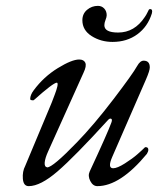

<svg xmlns="http://www.w3.org/2000/svg" viewBox="-20 -621 539 655"><path d="M383 -510Q439 -510 474 -563Q479 -570 482.5 -577.5Q486 -585 487.5 -587.5Q489 -590 492 -590Q502 -590 498 -575Q484 -530 448.5 -504Q413 -478 364 -478Q324 -478 292.5 -498Q261 -518 261 -552Q261 -574 277 -587.5Q293 -601 314 -601Q327 -601 335.5 -592Q344 -583 344 -569Q344 -563 340 -553Q336 -543 336 -535Q336 -510 383 -510ZM286 -36Q347 -167 360 -203Q364 -214 359 -216Q354 -218 348 -211Q235 -87 176.5 -36.5Q118 14 78 14Q60 14 58 -11Q56 -36 66 -55L156 -270Q159 -278 161 -283Q163 -288 166.5 -297.5Q170 -307 172 -313Q174 -319 175.5 -325.5Q177 -332 176.5 -335.5Q176 -339 174 -339Q162 -339 96 -280Q94 -278 88.5 -279Q83 -280 83 -283Q83 -297 95 -313Q129 -359 177 -388.5Q225 -418 250 -418Q266 -418 271 -407Q276 -396 265 -373L144 -104Q134 -82 132.5 -67Q131 -52 141 -50Q160 -50 243 -136Q301 -196 367 -282.5Q433 -369 448 -396Q458 -414 470 -414Q491 -414 491 -391Q491 -380 478 -350L363 -86Q346 -47 366 -47Q380 -47 406 -63.5Q432 -80 448.5 -94.5Q465 -109 474 -118Q475 -119 477 -119Q486 -119 486 -110Q486 -104 481 -96Q390 14 312 14Q297 14 288 -3.5Q279 -21 286 -36Z"/></svg>

Font: EB Garamond 12
Style: Italic
Weight: 400
Italic angle: -17°
Version: Version 0.016; ttfautohint (v1.8.4)